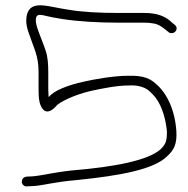

<svg xmlns="http://www.w3.org/2000/svg" viewBox="-20 -695 698 712"><path d="M61 -20C61 -11 71 -2 80 -4L103 -5C141 -7 178 -20 262 -27C432 -44 552 -68 599 -115C625 -138 637 -161 634 -209C629 -284 601 -349 556 -386C538 -401 517 -416 454 -414C402 -414 329 -401 290 -392C230 -379 178 -358 161 -335C160 -337 160 -339 160 -341C159 -352 159 -366 159 -381V-427C159 -458 157 -486 149 -508C142 -530 133 -550 124 -575C118 -590 100 -640 128 -640C134 -640 143 -638 155 -635C167 -632 182 -629 214 -624C274 -615 345 -611 419 -611H515C528 -611 539 -610 549 -608C567 -606 584 -593 595 -584L605 -576C608 -573 612 -572 617 -572C627 -572 635 -581 635 -590C635 -595 632 -600 628 -603L618 -611C594 -635 562 -647 515 -647H419C351 -647 286 -650 234 -659C161 -669 95 -698 80 -641C73 -611 81 -588 90 -563C105 -517 123 -489 123 -428V-381C123 -342 122 -307 141 -288C158 -271 181 -292 192 -306C221 -328 275 -349 327 -360C361 -367 413 -378 457 -378C496 -381 522 -368 533 -358C541 -351 550 -342 559 -330C581 -300 595 -253 599 -207C599 -170 594 -160 575 -141C530 -101 408 -76 247 -63C174 -55 137 -44 100 -41L78 -40C67 -38 61 -32 61 -20Z"/></svg>

Font: Stray Cat
Style: UltExt
Weight: 400
Version: Version 1.0